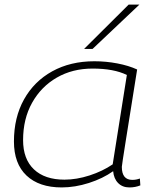

<svg xmlns="http://www.w3.org/2000/svg" viewBox="-20 -810 679 840"><path d="M546 10Q516 10 497 -9Q478 -28 475 -61Q430 -29 369 -9.5Q308 10 250 10Q151 10 96 -42Q41 -94 41 -191Q41 -296 85 -375Q129 -454 208.5 -498Q288 -542 393 -542Q444 -542 493.5 -532.5Q543 -523 580 -506Q549 -312 531 -199Q513 -86 513 -80Q513 -23 559 -23Q576 -23 592 -29L594 1Q572 10 546 10ZM473 -91 535 -482Q478 -510 385 -510Q297 -510 228.5 -470.5Q160 -431 120.5 -360.5Q81 -290 81 -197Q81 -114 128.5 -69Q176 -24 262 -24Q315 -24 372 -42.5Q429 -61 473 -91ZM348 -596 543 -790H590L385 -596Z"/></svg>

Font: Georama Extended ExtraLight
Style: Italic
Weight: 200
Width: 7
Italic angle: -9°
Designer: Jean-Baptiste Levee
Foundry: Production Type
Version: Version 1.000